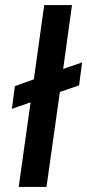

<svg xmlns="http://www.w3.org/2000/svg" viewBox="-20 -740 345 760"><path d="M54 0 101 -335 27 -309 39 -399 114 -426 155 -720H265L230 -467L305 -493L293 -402L217 -376L164 0Z"/></svg>

Font: Host Grotesk Medium
Style: Italic
Weight: 500
Italic angle: -8°
Designer: Doğukan Karapınar based on Poppins by Indian Type Foundry, Jonny Pinhorn
Foundry: Element Type
Version: Version 1.001; ttfautohint (v1.8.4.7-5d5b)